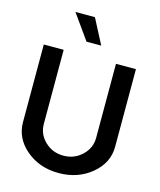

<svg xmlns="http://www.w3.org/2000/svg" viewBox="-143 -1101 1010 1212"><g transform="rotate(15 362.0 -495.0)"><path d="M196.8 -1000H324.2L409.2 -836.9H313ZM356.9 9.8Q231 9.8 144 -63.7Q57.1 -137.2 57.1 -243.2V-750H187V-266.1Q187 -199.2 236.6 -151.6Q286.1 -104 357.2 -104Q428.2 -104 478.5 -151.6Q528.8 -199.2 528.8 -266.1V-750H659.2V-243.2Q659.2 -137.2 570.6 -63.7Q481.9 9.8 356.9 9.8Z"/></g></svg>

Font: Oakes Grotesk
Style: SemiBold
Weight: 600
Designer: Samuel Oakes
Foundry: Samuel Oakes
Version: Version 1.0 | wf-rip DC20170320